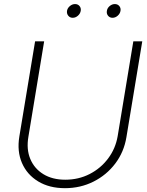

<svg xmlns="http://www.w3.org/2000/svg" viewBox="-20 -935 738 964"><path d="M306.2 9.8Q227.5 9.8 171.6 -24.2Q115.7 -58.1 90.3 -116.7Q64.9 -175.3 77.1 -249.5L156.2 -727.5H201.7L122.6 -248.5Q111.8 -185.5 132.1 -137Q152.3 -88.4 197.8 -60.5Q243.2 -32.7 307.6 -32.7Q374.5 -32.7 430.2 -61.3Q485.8 -89.8 522.9 -139.4Q560.1 -189 570.8 -251.5L649.4 -727.5H694.3L614.7 -246.1Q602.5 -171.9 558.8 -114Q515.1 -56.2 449.5 -23.2Q383.8 9.8 306.2 9.8ZM544.9 -845.7Q530.8 -845.7 522.5 -856Q514.2 -866.2 516.6 -880.4Q518.6 -894.5 530.5 -904.5Q542.5 -914.6 556.6 -914.6Q570.8 -914.6 579.1 -904.5Q587.4 -894.5 585 -880.4Q582.5 -866.2 570.8 -856Q559.1 -845.7 544.9 -845.7ZM345.2 -845.7Q331.1 -845.7 322.8 -856Q314.5 -866.2 316.4 -880.4Q318.8 -894.5 330.8 -904.5Q342.8 -914.6 356.9 -914.6Q371.1 -914.6 379.4 -904.5Q387.7 -894.5 385.3 -880.4Q382.8 -866.2 371.1 -856Q359.4 -845.7 345.2 -845.7Z"/></svg>

Font: Inter 24pt ExtraLight
Style: Italic
Weight: 250
Italic angle: -9.3988°
Version: Version 4.001;git-66647c0bb